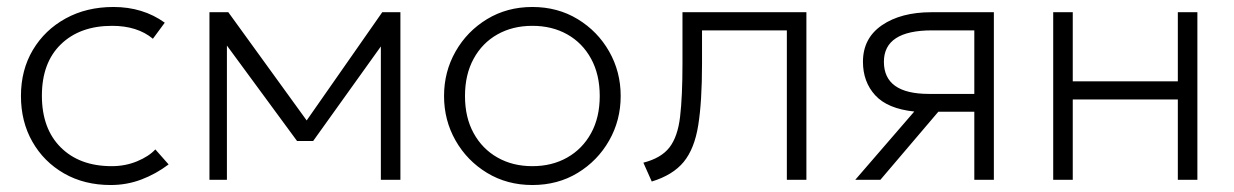

<svg xmlns="http://www.w3.org/2000/svg" viewBox="-20 -515 3535 550"><path d="M297 15Q221.5 15 163.5 -18.2Q105.5 -51.5 72.8 -109Q40 -166.5 40 -240Q40 -314.5 74.2 -372Q108.5 -429.5 168.2 -462.2Q228 -495 305 -495Q389.5 -495 452 -450L418 -404Q373.5 -441 301 -441Q209 -441 154.5 -388.2Q100 -335.5 100 -241Q100 -146.5 154 -92.8Q208 -39 300 -39Q339 -39 372.8 -53Q406.5 -67 425 -87L463 -44Q426.5 -16.5 385 -0.8Q343.5 15 297 15Z M580 0V-480H634L858.5 -170L1075 -480H1127V0H1071V-382L877 -111H831L630 -384.5V0Z M1505 15Q1432.5 15 1375.2 -19.8Q1318 -54.5 1285 -112.5Q1252 -170.5 1252 -240Q1252 -309.5 1285 -367.5Q1318 -425.5 1375.2 -460.2Q1432.5 -495 1505 -495Q1577.5 -495 1634.8 -460.2Q1692 -425.5 1725 -367.5Q1758 -309.5 1758 -240Q1758 -170.5 1725 -112.5Q1692 -54.5 1635 -19.8Q1578 15 1505 15ZM1505 -39Q1561.5 -39 1605 -63.8Q1648.5 -88.5 1673.2 -133.5Q1698 -178.5 1698 -240Q1698 -301.5 1673.2 -346.8Q1648.5 -392 1605 -416.5Q1561.5 -441 1505 -441Q1448.5 -441 1405 -416.5Q1361.5 -392 1336.8 -346.8Q1312 -301.5 1312 -240Q1312 -178.5 1336.8 -133.5Q1361.5 -88.5 1405 -63.8Q1448.5 -39 1505 -39Z M1847 5 1823 -49Q1874 -62 1897.8 -92.8Q1921.5 -123.5 1928.2 -181Q1935 -238.5 1935 -332V-480H2290V0H2234V-428H1991V-332Q1991 -224 1980.2 -156.5Q1969.5 -89 1938.5 -51.2Q1907.5 -13.5 1847 5Z M2430 0 2599 -195.5Q2522.5 -203.5 2487.2 -242Q2452 -280.5 2452 -338Q2452 -405.5 2506.5 -442.8Q2561 -480 2648 -480H2827V0H2771V-195H2668L2502 0ZM2641 -246H2771V-428H2650Q2512 -428 2512 -338Q2512 -246 2641 -246Z M2997 0V-480H3053V-282H3354V-480H3410V0H3354V-230H3053V0Z"/></svg>

Font: Geologica Thin
Style: Regular
Weight: 100
Designer: Sindre Bremnes, Frode Helland
Foundry: Monokrom Skriftforlag AS
Version: Version 1.010; ttfautohint (v1.8.4.7-5d5b);gftools[0.9.28]